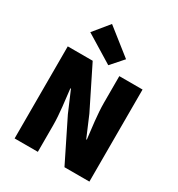

<svg xmlns="http://www.w3.org/2000/svg" viewBox="-208 -1039 1089 1174"><g transform="rotate(30 336.0 -452.0)"><path d="M72 0H236V-188C236 -268 222 -362 214 -436H218L280 -291L424 0H600V-650H436V-462C436 -382 450 -284 458 -214H454L392 -360L248 -650H72ZM344 -674 420 -760 238 -904 148 -794Z"/></g></svg>

Font: Giro Sans Black
Style: Regular
Weight: 900
Designer: Paul D. Hunt
Foundry: Adobe Systems Incorporated
Version: Version 1.000;PS 1.0;hotconv 1.0.88;makeotf.lib2.5.647800